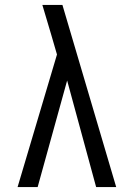

<svg xmlns="http://www.w3.org/2000/svg" viewBox="-20 -755 540 775"><path d="M132 0H51L210 -535L187 -614Q178 -644 169 -674.5Q160 -705 151 -735H232L449 0H368L251 -430Z"/></svg>

Font: Iosevka
Style: Regular
Weight: 400
Monospace: yes
Designer: Belleve Invis
Foundry: Belleve Invis
Version: Version 33.2.3; ttfautohint (v1.8.4)